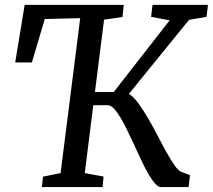

<svg xmlns="http://www.w3.org/2000/svg" viewBox="-20 -763 868 783"><path d="M155.3 -42.5 227.1 -57.1 307.1 -689 162.6 -685.5 109.9 -508.3H42L80.6 -743.2H484.9L479.5 -693.8L404.3 -682.6L367.2 -387.7H443.8L671.9 -680.2L596.2 -694.3L602.1 -743.2H828.1L822.3 -694.3L751 -682.1L505.9 -380.4Q524.4 -368.7 544.2 -341.8Q564 -314.9 583.7 -281Q603.5 -247.1 622.6 -210.2Q641.6 -173.3 659.2 -141.8Q676.8 -110.4 692.1 -88.4Q707.5 -66.4 719.7 -62L754.9 -48.8L749 0H637.2Q625.5 0 612.5 -14.4Q599.6 -28.8 585.9 -52.2Q572.3 -75.7 558.1 -105.7Q543.9 -135.7 529.5 -167Q515.1 -198.2 500.7 -228.3Q486.3 -258.3 472.4 -281.7Q458.5 -305.2 445.1 -319.6Q431.6 -334 419.4 -334H360.4L325.7 -57.1L402.3 -43L398.4 0H150.9Z"/></svg>

Font: Merriweather
Style: Italic
Weight: 400
Italic angle: -7°
Designer: Eben Sorkin ( eben@eyebytes.com )
Foundry: Eben Sorkin ( eben@eyebytes.com )
Version: Version 1.005; ttfautohint (v0.97) -l 13 -r 13 -G 200 -x 24 